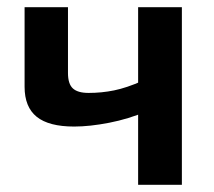

<svg xmlns="http://www.w3.org/2000/svg" viewBox="-20 -511 593 531"><path d="M168 -491V-309Q168 -279 181.5 -266.5Q195 -254 225 -254Q261 -254 295.5 -261Q330 -268 373 -287L385 -203Q336 -182 282 -171.5Q228 -161 185 -161Q115 -161 81.5 -188Q48 -215 48 -271V-491ZM483 -491V0H362V-491Z"/></svg>

Font: Exo 2 SemiBold
Style: Regular
Weight: 600
Designer: Natanael Gama
Foundry: Natanael Gama
Version: Version 2.010